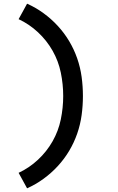

<svg xmlns="http://www.w3.org/2000/svg" viewBox="-20 -861 640 1042"><path d="M127 161 81 77Q139 50 186.5 5.5Q234 -39 265.5 -94.5Q297 -150 310 -213Q323 -276 323 -340Q323 -404 310 -467Q297 -530 265.5 -585.5Q234 -641 186.5 -685.5Q139 -730 81 -757L127 -841Q174 -820 216 -789.5Q258 -759 293.5 -720.5Q329 -682 355.5 -637.5Q382 -593 399 -544Q416 -495 423 -443.5Q430 -392 430 -340Q430 -288 423 -236.5Q416 -185 399 -136Q382 -87 355.5 -42.5Q329 2 293.5 40.5Q258 79 216 109.5Q174 140 127 161Z"/></svg>

Font: Iosevka SS04 Semibold Extended
Style: Regular
Weight: 600
Width: 7
Monospace: yes
Designer: Belleve Invis
Foundry: Belleve Invis
Version: Version 19.0.0; ttfautohint (v1.8.4)